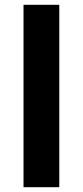

<svg xmlns="http://www.w3.org/2000/svg" viewBox="-20 -780 345 800"><path d="M227 0H78V-760H227Z"/></svg>

Font: Noto Sans Kannada
Style: Bold
Weight: 700
Designer: Jelle Bosma - Monotype Design Team
Foundry: Monotype Imaging Inc.
Version: Version 2.005; ttfautohint (v1.8.4.7-5d5b)